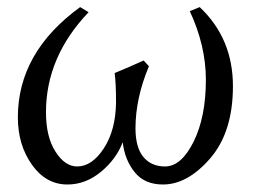

<svg xmlns="http://www.w3.org/2000/svg" viewBox="-20 -502 710 530"><path d="M429.7 7.3Q378.9 7.3 351.6 -26.9Q324.2 -61 318.8 -109.4Q300.8 -62.5 258.5 -27.6Q216.3 7.3 166 7.3Q106.9 7.3 68.1 -47.4Q29.3 -102.1 29.3 -178.2Q29.3 -357.4 201.2 -482.4L224.6 -468.3Q106.9 -345.2 106.9 -191.9Q106.9 -124.5 133.1 -83.5Q159.2 -42.5 192.9 -42.5Q233.9 -42.5 266.6 -92.5Q299.3 -142.6 300.3 -219.2Q300.3 -274.4 296.4 -300.3Q337.9 -317.4 376.5 -335L391.1 -319.3Q354 -230.5 354 -147.9Q354 -95.2 375.7 -68.8Q397.5 -42.5 435.5 -42.5Q480.5 -42.5 514.4 -110.8Q548.3 -179.2 548.3 -281.7Q548.3 -376 503.9 -471.2L531.2 -482.4Q623 -396 623 -264.2Q623 -137.7 560.5 -65.2Q498 7.3 429.7 7.3Z"/></svg>

Font: Kelvinch
Style: Italic
Weight: 400
Italic angle: -10°
Designer: Paul James Miller
Foundry: High-Logic / Made with FontCreator
Version: Version 3.40;July 22, 2017;FontCreator 11.0.0.2388 64-bit